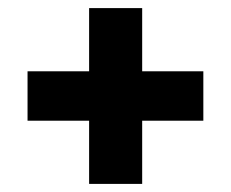

<svg xmlns="http://www.w3.org/2000/svg" viewBox="-20 -569 571 474"><path d="M331 -393H482V-271H331V-115H200V-271H48V-393H200V-549H331Z"/></svg>

Font: FiraGOUPP
Style: Bold
Weight: 700
Designer: bBox Type
Foundry: bBox Type GmbH
Version: Version 1.001